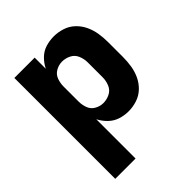

<svg xmlns="http://www.w3.org/2000/svg" viewBox="-207 -661 989 989"><g transform="rotate(-45 288.0 -166.5)"><path d="M56 205H204V-81Q218 -54 240 -32.5Q262 -11 291 -1.5Q320 8 351 8Q382 8 413 -2Q444 -12 467.5 -34.5Q491 -57 504.5 -86Q518 -115 523 -146.5Q528 -178 528 -210V-320Q528 -352 523 -383.5Q518 -415 504.5 -444Q491 -473 467.5 -495.5Q444 -518 413 -528Q382 -538 351 -538Q320 -538 291 -529Q262 -520 240 -498.5Q218 -477 204 -449V-530H56ZM289 -114Q265 -114 243 -126.5Q221 -139 212.5 -162.5Q204 -186 204 -210V-320Q204 -344 212.5 -367.5Q221 -391 243 -403.5Q265 -416 289 -416Q314 -416 337 -404.5Q360 -393 370 -369Q380 -345 380 -320V-210Q380 -185 370 -161Q360 -137 337 -125.5Q314 -114 289 -114Z"/></g></svg>

Font: Iosevka Sparkle Heavy
Style: Regular
Weight: 900
Designer: Belleve Invis
Foundry: Belleve Invis
Version: Version 4.5.0; ttfautohint (v1.8.3)